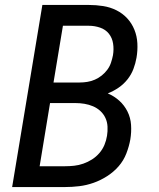

<svg xmlns="http://www.w3.org/2000/svg" viewBox="-20 -755 640 775"><path d="M29 0 151 -735H339Q368 -735 396.5 -730.5Q425 -726 450 -713.5Q475 -701 493.5 -681Q512 -661 522.5 -635Q533 -609 534.5 -580Q536 -551 531 -522Q527 -499 518.5 -476.5Q510 -454 494.5 -434.5Q479 -415 458.5 -401Q438 -387 415 -378Q441 -367 461.5 -348.5Q482 -330 494.5 -305Q507 -280 509 -251Q511 -222 506 -192Q501 -164 490 -135.5Q479 -107 459 -84Q439 -61 412.5 -44Q386 -27 357.5 -17Q329 -7 300 -3.5Q271 0 243 0ZM302 -422Q317 -422 332.5 -424.5Q348 -427 363 -433.5Q378 -440 391 -450.5Q404 -461 413.5 -474Q423 -487 428 -502Q433 -517 436 -532Q440 -556 436.5 -579Q433 -602 419.5 -619Q406 -636 384 -643.5Q362 -651 339 -651H234L196 -422ZM140 -84H243Q261 -84 279.5 -86Q298 -88 316.5 -94.5Q335 -101 351.5 -111.5Q368 -122 381 -137Q394 -152 401.5 -170Q409 -188 412 -207Q415 -225 414 -244Q413 -263 405.5 -279Q398 -295 385 -307Q372 -319 355.5 -326Q339 -333 321 -336Q303 -339 284 -339H182Z"/></svg>

Font: Iosevka Curly Medium Extended
Style: Italic
Weight: 500
Width: 7
Italic angle: -9°
Monospace: yes
Designer: Belleve Invis
Foundry: Belleve Invis
Version: Version 11.1.0; ttfautohint (v1.8.3)